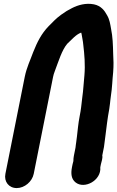

<svg xmlns="http://www.w3.org/2000/svg" viewBox="-20 -761 613 1003"><path d="M374.4 10.4 365.9 53C364.1 62 363.3 70.8 363.3 80.5C361.7 85.8 360.3 91.3 359.1 97L356.1 112C349.2 146.8 352.7 174.2 374.6 191.8C421.5 229.3 510.1 180.9 503.9 113L507.1 97C509.5 85 517.5 65.6 514.3 51.1L523.1 7C523.1 6.8 523.2 6.6 523.2 6.3C530 -39.6 533 -74.6 539.2 -118.7L544.3 -154.3C547 -167.8 549.3 -181 550.8 -191.8L554.8 -221.8C556.1 -231.8 556.8 -243.7 559.1 -258.5C566.6 -305.1 566.5 -341.1 571.2 -384.3C573.9 -420.5 573.2 -446.9 571.2 -480.9C570.2 -525.1 568.7 -570.1 560.3 -609.6C555.8 -635.2 552.7 -658.3 539.8 -680.5C526.1 -706.3 507.6 -730.8 470.8 -738.3C428.5 -746.8 387.1 -734.6 356.3 -718.8C333.2 -706.8 323.5 -701.5 300.1 -684.5C270.4 -663 257 -646.6 233.7 -623.8C196.3 -584.9 174.8 -542.4 153.2 -488.2C138.6 -447.6 119 -408.3 109.2 -359L8.2 147C0 188 26.3 221.5 67.3 221.5C108.3 221.5 148 187.9 156.2 147L257.2 -359C259.2 -369 261.9 -378.2 265.7 -387.7C285.9 -440.6 302.8 -498.7 331.2 -532.3C356.1 -555.1 375.7 -580.1 403.9 -590.7C404.7 -589.2 405.7 -586.7 405.9 -585C408.6 -564.9 413.3 -549.1 415.1 -526.4C421 -477.1 425.8 -422.3 421 -367.7C416.5 -326.8 415.8 -292 409.7 -251.2C405.2 -212.4 403.4 -189.7 395.8 -152C388.7 -116.2 385.8 -79.3 381.8 -46.5C379.8 -36 379.7 -26 378.1 -18C376.4 -9.3 376.1 -1.9 374.4 10.4Z"/></svg>

Font: Smoothie
Style: SeBdIt
Weight: 600
Foundry: Cannot Into Space Fonts
Version: Version 0.8